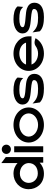

<svg xmlns="http://www.w3.org/2000/svg" viewBox="1120 -1812 702 2983"><g transform="rotate(-90 1471.5 -320.0)"><path d="M24 -226C24 -108 105 11 265 11C341 11 396 -17 436 -55V0H523V-582L430 -651V-399C392 -435 340 -462 265 -462C139 -462 24 -367 24 -226ZM122 -226C122 -295 176 -363 269 -363C368 -363 430 -295 430 -226C430 -143 370 -84 269 -84C180 -84 122 -150 122 -226Z M572 -573C572 -533 605 -502 644 -502C683 -502 716 -533 716 -573C716 -613 683 -644 644 -644C605 -644 572 -613 572 -573ZM598 0H691V-451H598Z M749 -226C749 -95 867 11 1023 11C1179 11 1294 -95 1294 -226C1294 -357 1179 -462 1023 -462C867 -462 749 -357 749 -226ZM841 -226C841 -307 923 -371 1023 -371C1123 -371 1202 -307 1202 -226C1202 -145 1122 -80 1023 -80C923 -80 841 -145 841 -226Z M1339 -324C1339 -239 1408 -212 1485 -200C1548 -190 1629 -189 1682 -175C1706 -168 1719 -161 1719 -142C1719 -99 1669 -80 1586 -80C1485 -80 1434 -94 1376 -147L1355 -166L1372 -53L1374 -51C1426 0 1508 11 1593 11C1759 11 1816 -57 1816 -137C1816 -203 1775 -235 1727 -253C1657 -277 1543 -270 1472 -290C1448 -297 1436 -303 1436 -320C1436 -355 1490 -371 1566 -371C1658 -371 1703 -358 1736 -326L1751 -311L1759 -398L1757 -401C1721 -447 1637 -462 1559 -462C1421 -462 1339 -400 1339 -324Z M1862 -226C1862 -95 1976 11 2132 11C2236 11 2320 -37 2364 -109L2370 -119L2360 -123C2359 -123 2293 -152 2247 -117C2216 -94 2176 -80 2132 -80C2050 -80 1981 -122 1961 -182H2399V-224C2399 -356 2287 -462 2132 -462C1976 -462 1862 -357 1862 -226ZM1961 -267C1980 -327 2049 -371 2132 -371C2215 -371 2283 -328 2301 -267Z M2444 -324C2444 -239 2513 -212 2590 -200C2653 -190 2734 -189 2787 -175C2811 -168 2824 -161 2824 -142C2824 -99 2774 -80 2691 -80C2590 -80 2539 -94 2481 -147L2460 -166L2477 -53L2479 -51C2531 0 2613 11 2698 11C2864 11 2921 -57 2921 -137C2921 -203 2880 -235 2832 -253C2762 -277 2648 -270 2577 -290C2553 -297 2541 -303 2541 -320C2541 -355 2595 -371 2671 -371C2763 -371 2808 -358 2841 -326L2856 -311L2864 -398L2862 -401C2826 -447 2742 -462 2664 -462C2526 -462 2444 -400 2444 -324Z"/></g></svg>

Font: Charger Pro
Style: ExBdExt
Weight: 400
Designer: Jasper
Foundry: Cannot Into Space Fonts
Version: Version 1.09